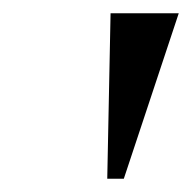

<svg xmlns="http://www.w3.org/2000/svg" viewBox="-20 -760 290 290"><path d="M142 -490 147 -740H250L167 -490Z"/></svg>

Font: Spectral
Style: Bold Italic
Weight: 700
Italic angle: -10°
Designer: Jean-Baptiste Levee
Foundry: Production Type
Version: Version 2.001